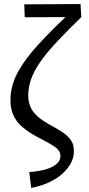

<svg xmlns="http://www.w3.org/2000/svg" viewBox="-20 -710 444 959"><path d="M136.1 228.9 126.1 149.4Q170.2 146.4 204.7 137Q239.3 127.5 259.9 111.1Q280.6 94.7 281.6 72.3Q283.6 44.4 256 24.9Q228.5 5.5 164.4 -27.1Q122.9 -49.4 91.8 -75.5Q60.7 -101.5 45.1 -138.5Q29.5 -175.5 32.8 -229Q37.5 -293.4 71.7 -354.3Q105.8 -415.2 165.5 -481Q225.1 -546.9 307 -624.6L103.6 -623.8L101.3 -688.3L382.4 -689.8L386 -624.6Q320.1 -560.3 271.3 -508.8Q222.6 -457.3 190.8 -414.3Q159 -371.3 141.7 -331Q124.4 -290.8 121.7 -248.7Q117.7 -199.8 139 -162.8Q160.3 -125.7 220.1 -91.9Q255.2 -72.9 285.7 -54.1Q316.3 -35.2 334 -9.8Q351.7 15.7 348.7 56.5Q347.2 79.4 334 104.8Q320.7 130.1 295.2 154.4Q269.7 178.7 230.1 198.2Q190.6 217.7 136.1 228.9Z"/></svg>

Font: Ancizar Sans Thin
Style: Italic
Weight: 100
Italic angle: -4°
Designer: Cesar Puertas, Viviana Monsalve, Julian Moncada, Julian Prieto, Jose Castro, Mariel Hernandez, Felipe Aragon, Sara Alarc
Version: Version 8.100